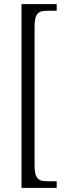

<svg xmlns="http://www.w3.org/2000/svg" viewBox="-20 -780 326 928"><path d="M84 128H254V96H210C167 96 147 86 147 17V-649C147 -718 167 -728 210 -728H254V-760H84Z"/></svg>

Font: Noto Serif Georgian Condensed Light
Style: Regular
Weight: 300
Width: 3
Designer: Monotype Design Team, Akaki Razmadze
Foundry: Google LLC
Version: Version 2.003